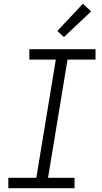

<svg xmlns="http://www.w3.org/2000/svg" viewBox="-20 -995 540 1015"><path d="M374 0H24V-55H172L275 -680H135V-735H485V-680H337L234 -55H374ZM318 -799 283 -831 418 -975 462 -935Z"/></svg>

Font: Iosevka Light Oblique
Style: Regular
Weight: 300
Italic angle: -9°
Monospace: yes
Designer: Belleve Invis
Foundry: Belleve Invis
Version: Version 32.5.0; ttfautohint (v1.8.4)